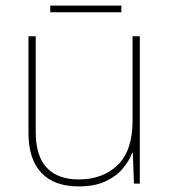

<svg xmlns="http://www.w3.org/2000/svg" viewBox="-20 -658 613 688"><path d="M481 -528V0H460L456 -111H454Q443 -81 419 -53Q395 -25 356.5 -7.5Q318 10 262 10Q174 10 128 -39Q82 -88 82 -182V-528H108V-186Q108 -98 148 -56.5Q188 -15 262 -15Q348 -15 401.5 -66.5Q455 -118 455 -226V-528ZM415 -638V-614H160V-638Z"/></svg>

Font: Noto Sans Syriac Western Thin
Style: Regular
Weight: 100
Designer: Patrick Giasson and the Monotype Design Team
Foundry: Monotype Imaging Inc.
Version: Version 3.000; ttfautohint (v1.8.4.7-5d5b)